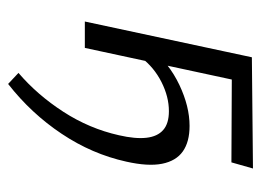

<svg xmlns="http://www.w3.org/2000/svg" viewBox="-105 -349 643 473"><g transform="rotate(90 216.5 -112.5)"><path d="M186.8 189 159.6 163.5Q213.9 117 255.4 52.9Q296.9 -11.2 313.2 -84.1Q322.5 -124.4 319.4 -151.7Q316.3 -179 300.3 -193Q284.4 -207.1 253.8 -207.1Q218.5 -207.1 182.3 -188.9Q146 -170.6 121.6 -138.6L96.6 -160.9Q136.5 -208 189.4 -233Q242.3 -258 290.1 -258Q329.5 -258 353 -241.4Q376.5 -224.8 383.4 -190.4Q390.3 -155.9 378.2 -102.1Q359.6 -17.7 309.5 57.2Q259.5 132.2 186.8 189ZM33 0 121.1 -411.5H186.6L98 0ZM143.7 -362.2 121.1 -411.5 395.1 -414.2 380 -361.1Z"/></g></svg>

Font: Ysabeau
Style: Bold Italic
Weight: 700
Italic angle: -12°
Designer: Christian Thalmann (Catharsis Fonts)
Version: Version 2.002